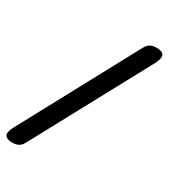

<svg xmlns="http://www.w3.org/2000/svg" viewBox="-242 -947 1068 1194"><g transform="rotate(30 292.0 -350.0)"><path d="M0 46 449 -788Q461 -809 478 -819.5Q495 -830 524 -830Q552 -830 567.5 -819.5Q583 -809 578 -784Q576 -776 573 -767Q570 -758 564 -746L114 88Q102 111 84.5 120.5Q67 130 40 130Q9 130 -5.5 118.5Q-20 107 -15 84Q-13 76 -9.5 66.5Q-6 57 0 46Z"/></g></svg>

Font: Maple Mono
Style: Bold Italic
Weight: 700
Italic angle: -10°
Monospace: yes
Designer: subframe7536
Version: Version 7.000